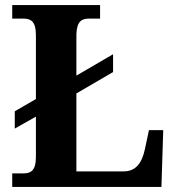

<svg xmlns="http://www.w3.org/2000/svg" viewBox="-20 -734 694 754"><path d="M28 0H614L621 -223H565L549 -148C537 -92 512 -61 466 -61H280V-367L424 -451V-521L280 -437V-600C282 -653 303 -661 331 -661H373V-714H28V-661H70C99 -661 121 -653 121 -596V-345L38 -297V-229L121 -276V-118C121 -61 99 -53 70 -53H28Z"/></svg>

Font: Noto Serif NP Hmong
Style: Bold
Weight: 700
Designer: Dalton Maag Ltd
Foundry: Dalton Maag Ltd
Version: Version 1.001